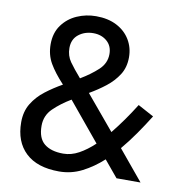

<svg xmlns="http://www.w3.org/2000/svg" viewBox="-82 -792 825 882"><g transform="rotate(10 331.0 -351.0)"><path d="M251 15Q149 15 95 -36Q41 -87 41 -178Q41 -228 63.5 -265Q86 -302 122.5 -330Q159 -358 200 -381Q157 -427 134.5 -466Q112 -505 112 -554Q112 -607 138.5 -643.5Q165 -680 207 -698.5Q249 -717 296 -717Q352 -717 392.5 -696Q433 -675 455 -638.5Q477 -602 477 -557Q477 -510 455 -475.5Q433 -441 398.5 -414Q364 -387 324 -364L457 -205Q483 -237 508.5 -273Q534 -309 559 -349L633 -309Q605 -264 575 -221Q545 -178 513 -140L629 0H517L453 -77Q408 -36 358 -10.5Q308 15 251 15ZM256 -69Q293 -69 328.5 -88.5Q364 -108 399 -141L251 -320Q204 -292 170 -259Q136 -226 136 -178Q136 -120 167.5 -94.5Q199 -69 256 -69ZM272 -423Q319 -451 352.5 -482Q386 -513 386 -556Q386 -594 360.5 -616Q335 -638 297 -638Q257 -638 228.5 -615.5Q200 -593 200 -552Q200 -516 219.5 -488.5Q239 -461 272 -423Z"/></g></svg>

Font: Zen Kaku Gothic Antique Medium
Style: Regular
Weight: 500
Designer: Yoshimichi Ohira
Foundry: Positype
Version: Version 1.002